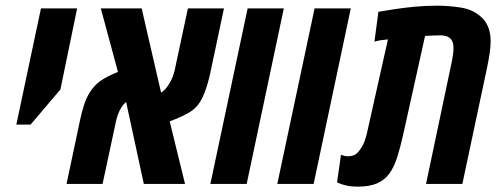

<svg xmlns="http://www.w3.org/2000/svg" viewBox="-20 -660 1781 689"><path d="M38.6 -212.9 127 -629.9H256.8L196.8 -338.9L89.8 -212.9Z M218.8 0 267.6 -230.5Q272.9 -255.4 281 -281.7Q289.1 -308.1 303.2 -330.1Q318.4 -354 340.8 -369.9Q363.3 -385.7 403.3 -401.9L341.8 -629.9H488.3L558.1 -327.6Q564.9 -332 571.8 -338.9Q578.6 -345.7 584.5 -355Q591.8 -365.7 597.7 -379.4Q603.5 -393.1 606.9 -408.2L654.3 -629.9H783.7L734.9 -399.4Q726.1 -357.9 712.6 -323.7Q699.2 -289.6 679.7 -272Q668.5 -261.2 650.1 -251.5Q631.8 -241.7 614.3 -234.4Q596.7 -227.1 588.9 -224.6L644 0H496.1L432.6 -293.9Q427.2 -289.6 422.4 -283.9Q417.5 -278.3 413.6 -271Q407.7 -261.2 403.1 -248.8Q398.4 -236.3 395.5 -221.2L348.1 0Z M734.9 0 868.7 -629.9H998.5L865.2 0Z M975.1 0 1108.9 -629.9H1238.8L1105.5 0Z M1264.2 9.8Q1241.7 9.8 1224.1 6.1Q1206.5 2.4 1189.5 -5.4L1203.6 -104.5Q1217.3 -99.1 1228 -99.1Q1247.6 -99.6 1257.3 -106.9Q1267.1 -114.3 1277.8 -131.8Q1283.2 -140.1 1287.4 -150.6Q1291.5 -161.1 1296.9 -182.6L1372.1 -518.6Q1360.4 -517.6 1348.1 -515.9Q1335.9 -514.2 1323.7 -510.7L1337.9 -617.7Q1360.4 -621.6 1393.3 -626.7Q1426.3 -631.8 1465.8 -635.7Q1505.4 -639.6 1548.3 -639.6Q1590.3 -639.6 1632.1 -633.1Q1673.8 -626.5 1699.7 -605Q1720.7 -588.9 1730.7 -565.7Q1740.7 -542.5 1740.7 -513.2Q1740.7 -493.7 1737.1 -468.5Q1733.4 -443.4 1727.5 -415.5L1639.2 0H1508.8L1598.6 -425.8Q1607.4 -465.8 1607.4 -486.8Q1607.4 -500.5 1604.2 -509Q1601.1 -517.6 1594.7 -522.9Q1590.3 -526.9 1584.7 -529.1Q1579.1 -531.2 1573.5 -532.2Q1567.9 -533.2 1563 -533.2Q1557.6 -533.2 1540.3 -532.7Q1522.9 -532.2 1505.4 -531.2L1425.8 -172.4Q1416 -129.4 1405.3 -95.5Q1394.5 -61.5 1377.9 -38.1Q1361.3 -14.6 1334 -2.4Q1306.6 9.8 1264.2 9.8Z"/></svg>

Font: Open Sans Condensed
Style: Italic
Weight: 400
Width: 3
Italic angle: -12°
Designer: Monotype Design Team
Foundry: Monotype Imaging Inc.
Version: Version 3.000